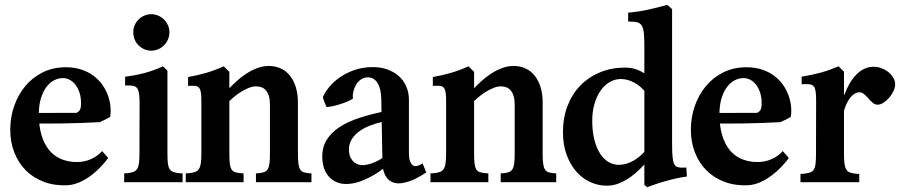

<svg xmlns="http://www.w3.org/2000/svg" viewBox="-20 -763 3771 804"><path d="M129.4 -290 299.8 -290.5Q310.1 -294.9 314.7 -303Q319.3 -311 319.3 -331.1Q319.3 -355 313.2 -374.3Q307.1 -393.6 296.6 -407.2Q286.1 -420.9 272.5 -428.5Q258.8 -436 243.7 -436Q224.6 -436 206.5 -426.8Q188.5 -417.5 174.3 -398.7Q160.2 -379.9 151.4 -351.6Q142.6 -323.2 142.6 -285.2Q142.6 -233.9 154.1 -196.3Q165.5 -158.7 186.3 -133.8Q207 -108.9 236.6 -96.7Q266.1 -84.5 302.2 -84.5Q334 -84.5 361.6 -96.9Q389.2 -109.4 407.7 -130.4L433.1 -101.6Q419.9 -83 401.1 -63.5Q382.3 -43.9 360.1 -27.3Q337.9 -10.7 313 0.2Q288.1 11.2 262.2 12.7Q208 15.1 163.8 -1.5Q119.6 -18.1 88.4 -49.3Q57.1 -80.6 40 -124.3Q22.9 -168 22.9 -219.7Q22.9 -271.5 39.3 -318.8Q55.7 -366.2 85.7 -402.3Q115.7 -438.5 158.9 -460Q202.1 -481.4 255.4 -481.4Q291.5 -481.4 320.3 -471.9Q349.1 -462.4 370.8 -446.3Q392.6 -430.2 407.7 -409.2Q422.9 -388.2 431.4 -365Q439.9 -341.8 442.4 -318.4Q444.8 -294.9 441.4 -273.9Q438 -271.5 432.1 -268.3Q426.3 -265.1 419.9 -262Q413.6 -258.8 407.7 -256.1Q401.9 -253.4 397.9 -251.5Q361.3 -249.5 319.8 -248Q278.3 -246.6 240.2 -246.1Q202.1 -245.6 171.9 -245.6Q141.6 -245.6 127.4 -245.6Z M689.5 -627.9Q689.5 -611.8 683.3 -597.7Q677.2 -583.5 667 -573.2Q656.7 -563 642.8 -556.9Q628.9 -550.8 613.3 -550.8Q597.7 -550.8 584 -556.9Q570.3 -563 560.1 -573.2Q549.8 -583.5 543.9 -597.7Q538.1 -611.8 538.1 -627.9Q538.1 -643.6 543.9 -657.2Q549.8 -670.9 560.1 -681.2Q570.3 -691.4 584 -697.5Q597.7 -703.6 613.3 -703.6Q628.9 -703.6 642.8 -697.5Q656.7 -691.4 667 -681.2Q677.2 -670.9 683.3 -657.2Q689.5 -643.6 689.5 -627.9ZM681.2 -119.6Q681.2 -94.7 682.9 -79.6Q684.6 -64.5 689.9 -55.7Q695.3 -46.9 705.3 -43.2Q715.3 -39.6 731.4 -37.6L744.6 -37.1V0H500V-37.1L512.7 -37.6Q529.3 -39.6 539.3 -43.5Q549.3 -47.4 554.7 -56.4Q560.1 -65.4 562 -80.3Q564 -95.2 564 -119.1L564.5 -329.1Q564.5 -354 562.5 -369.1Q560.5 -384.3 555.2 -392.3Q549.8 -400.4 540.3 -402.8Q530.8 -405.3 515.1 -405.3L503.9 -404.8V-441.9Q547.9 -447.3 585.4 -457.3Q623 -467.3 662.6 -485.4L670.4 -477.5Q673.8 -474.6 677 -471.4Q680.2 -468.3 681.2 -465.8Z M1110.4 -324.2Q1110.4 -345.7 1106 -360.4Q1101.6 -375 1093.8 -384.3Q1085.9 -393.6 1075.2 -397.5Q1064.5 -401.4 1051.8 -401.4Q1037.6 -401.4 1020.8 -394.5Q1003.9 -387.7 987.8 -377.4Q971.7 -367.2 957.3 -355Q942.9 -342.8 933.1 -332Q932.6 -337.4 932.6 -342Q932.6 -346.7 932.6 -351.6Q932.1 -359.9 932.1 -368.7Q932.1 -377.4 931.6 -384.3Q948.2 -402.3 968 -420.7Q987.8 -439 1010 -453.6Q1032.2 -468.3 1056.4 -477.5Q1080.6 -486.8 1105.5 -486.8Q1132.3 -486.8 1154.8 -476.8Q1177.2 -466.8 1193.4 -447Q1209.5 -427.2 1218.5 -398.7Q1227.5 -370.1 1227.5 -333V-120.1Q1227.5 -94.2 1229.5 -78.6Q1231.4 -63 1236.6 -54.2Q1241.7 -45.4 1250.5 -42.2Q1259.3 -39.1 1272.9 -37.6L1284.2 -37.1V0H1051.8V-37.1L1063 -37.6Q1077.6 -39.1 1086.7 -42.5Q1095.7 -45.9 1101.1 -54.7Q1106.4 -63.5 1108.4 -79.1Q1110.4 -94.7 1110.4 -120.1ZM940.4 -121.6Q940.4 -95.2 942.1 -79.3Q943.8 -63.5 949 -54.7Q954.1 -45.9 963.6 -42.5Q973.1 -39.1 988.8 -37.6L1000 -37.1V0H757.8V-37.1L769.5 -37.6Q785.6 -39.1 795.9 -42.5Q806.2 -45.9 812.3 -54.4Q818.4 -63 820.8 -78.4Q823.2 -93.8 823.2 -120.1V-338.4Q823.2 -360.4 821.5 -373.5Q819.8 -386.7 814.9 -393.8Q810.1 -400.9 801.5 -402.6Q793 -404.3 779.3 -403.8L767.6 -403.3V-440.4Q806.6 -447.3 843 -457.8Q879.4 -468.3 917 -485.4L940.4 -461.9Z M1332 -356Q1340.3 -376 1357.4 -397.2Q1374.5 -418.5 1399.7 -436.8Q1424.8 -455.1 1458 -467.5Q1491.2 -480 1531.2 -481.9Q1568.8 -483.4 1598.6 -473.4Q1628.4 -463.4 1649.4 -444.8Q1670.4 -426.3 1681.4 -400.6Q1692.4 -375 1692.4 -345.2V-121.1Q1692.4 -101.6 1696.3 -89.8Q1700.2 -78.1 1706.5 -72.5Q1712.9 -66.9 1721.4 -67.4Q1730 -67.9 1739.3 -72.8L1749.5 -78.6L1765.1 -41Q1742.7 -25.9 1720 -14.6Q1697.3 -3.4 1672.4 2Q1654.3 6.3 1637.9 3.9Q1621.6 1.5 1609.1 -8.8Q1596.7 -19 1589.4 -37.4Q1582 -55.7 1581.5 -82.5L1576.7 -348.1Q1575.7 -392.6 1560.3 -416.5Q1544.9 -440.4 1517.1 -439Q1502 -438 1490 -429.2Q1478 -420.4 1470.5 -407.2Q1462.9 -394 1459.5 -378.9Q1456.1 -363.8 1458 -350.1Q1449.2 -343.8 1434.3 -337.6Q1419.4 -331.5 1403.3 -326.4Q1387.2 -321.3 1371.8 -318.1Q1356.4 -314.9 1347.2 -314.9Q1343.8 -321.8 1339.1 -334Q1334.5 -346.2 1332 -356ZM1581.5 -252.9Q1553.2 -246.6 1526.9 -236.1Q1500.5 -225.6 1480.7 -210.2Q1460.9 -194.8 1450 -174.6Q1439 -154.3 1441.4 -128.4Q1442.9 -112.8 1448.7 -101.6Q1454.6 -90.3 1463.4 -83.3Q1472.2 -76.2 1483.4 -73.2Q1494.6 -70.3 1506.3 -71.8Q1518.1 -73.2 1530 -76.9Q1542 -80.6 1552.7 -85.4Q1563.5 -90.3 1572.8 -95.9Q1582 -101.6 1588.9 -106.4L1595.7 -64.9Q1583.5 -55.2 1566.2 -43.2Q1548.8 -31.2 1528.3 -20.8Q1507.8 -10.3 1485.6 -2.4Q1463.4 5.4 1441.9 6.8Q1419.9 9.3 1399.9 3.4Q1379.9 -2.4 1364.5 -16.1Q1349.1 -29.8 1339.8 -51Q1330.6 -72.3 1329.6 -101.1Q1328.1 -145.5 1347.9 -177.2Q1367.7 -209 1402.6 -231.4Q1437.5 -253.9 1483.9 -269Q1530.3 -284.2 1581.5 -294.9Z M2135.3 -324.2Q2135.3 -345.7 2130.9 -360.4Q2126.5 -375 2118.7 -384.3Q2110.8 -393.6 2100.1 -397.5Q2089.4 -401.4 2076.7 -401.4Q2062.5 -401.4 2045.7 -394.5Q2028.8 -387.7 2012.7 -377.4Q1996.6 -367.2 1982.2 -355Q1967.8 -342.8 1958 -332Q1957.5 -337.4 1957.5 -342Q1957.5 -346.7 1957.5 -351.6Q1957 -359.9 1957 -368.7Q1957 -377.4 1956.5 -384.3Q1973.1 -402.3 1992.9 -420.7Q2012.7 -439 2034.9 -453.6Q2057.1 -468.3 2081.3 -477.5Q2105.5 -486.8 2130.4 -486.8Q2157.2 -486.8 2179.7 -476.8Q2202.1 -466.8 2218.3 -447Q2234.4 -427.2 2243.4 -398.7Q2252.4 -370.1 2252.4 -333V-120.1Q2252.4 -94.2 2254.4 -78.6Q2256.3 -63 2261.5 -54.2Q2266.6 -45.4 2275.4 -42.2Q2284.2 -39.1 2297.9 -37.6L2309.1 -37.1V0H2076.7V-37.1L2087.9 -37.6Q2102.5 -39.1 2111.6 -42.5Q2120.6 -45.9 2126 -54.7Q2131.3 -63.5 2133.3 -79.1Q2135.3 -94.7 2135.3 -120.1ZM1965.3 -121.6Q1965.3 -95.2 1967 -79.3Q1968.8 -63.5 1973.9 -54.7Q1979 -45.9 1988.5 -42.5Q1998 -39.1 2013.7 -37.6L2024.9 -37.1V0H1782.7V-37.1L1794.4 -37.6Q1810.5 -39.1 1820.8 -42.5Q1831.1 -45.9 1837.2 -54.4Q1843.3 -63 1845.7 -78.4Q1848.1 -93.8 1848.1 -120.1V-338.4Q1848.1 -360.4 1846.4 -373.5Q1844.7 -386.7 1839.8 -393.8Q1835 -400.9 1826.4 -402.6Q1817.9 -404.3 1804.2 -403.8L1792.5 -403.3V-440.4Q1831.5 -447.3 1867.9 -457.8Q1904.3 -468.3 1941.9 -485.4L1965.3 -461.9Z M2610.4 -672.9V-710Q2655.3 -713.9 2694.6 -722.7Q2733.9 -731.4 2773.9 -742.7Q2774.9 -742.2 2778.1 -739.5Q2781.2 -736.8 2784.7 -733.6Q2788.1 -730.5 2791 -727.8Q2793.9 -725.1 2794.4 -724.6V-156.2Q2794.4 -124 2796.4 -104.7Q2798.3 -85.4 2803.5 -75.7Q2808.6 -65.9 2817.9 -63.2Q2827.1 -60.5 2841.8 -61L2854 -61.5L2856.4 -23.9Q2835.4 -21 2813 -16.1Q2790.5 -11.2 2768.6 -5.1Q2746.6 1 2726.6 7.8Q2706.5 14.6 2689.9 21Q2689.9 20.5 2685.3 16.8Q2680.7 13.2 2678.2 11.2V-576.7Q2678.2 -606.9 2676 -625.5Q2673.8 -644 2668 -654.5Q2662.1 -665 2651.4 -668.7Q2640.6 -672.4 2623 -672.4ZM2685.1 -451.2V-374Q2676.3 -386.2 2664.3 -397Q2652.3 -407.7 2638.7 -415.5Q2625 -423.3 2610.1 -427.7Q2595.2 -432.1 2580.1 -432.1Q2554.2 -432.1 2532.2 -418.9Q2510.3 -405.8 2494.1 -382.3Q2478 -358.9 2469 -326.9Q2460 -294.9 2460 -257.8Q2460 -213.9 2468.5 -179.4Q2477.1 -145 2491.9 -121.3Q2506.8 -97.7 2527.1 -85.2Q2547.4 -72.8 2570.8 -72.8Q2600.1 -72.8 2628.2 -87.6Q2656.2 -102.5 2680.2 -128.9V-76.2Q2672.9 -68.4 2657.7 -53.2Q2642.6 -38.1 2621.8 -22.9Q2601.1 -7.8 2575.4 3.4Q2549.8 14.6 2521.5 14.6Q2484.4 14.6 2450.9 -1Q2417.5 -16.6 2392.3 -45.7Q2367.2 -74.7 2352.3 -116.2Q2337.4 -157.7 2337.4 -209.5Q2337.4 -270.5 2356.9 -320.6Q2376.5 -370.6 2411.4 -406Q2446.3 -441.4 2493.9 -460.7Q2541.5 -480 2597.7 -480Q2625.5 -480 2647.9 -471.2Q2670.4 -462.4 2685.1 -451.2Z M2979.5 -290 3149.9 -290.5Q3160.2 -294.9 3164.8 -303Q3169.4 -311 3169.4 -331.1Q3169.4 -355 3163.3 -374.3Q3157.2 -393.6 3146.7 -407.2Q3136.2 -420.9 3122.6 -428.5Q3108.9 -436 3093.8 -436Q3074.7 -436 3056.6 -426.8Q3038.6 -417.5 3024.4 -398.7Q3010.3 -379.9 3001.5 -351.6Q2992.7 -323.2 2992.7 -285.2Q2992.7 -233.9 3004.2 -196.3Q3015.6 -158.7 3036.4 -133.8Q3057.1 -108.9 3086.7 -96.7Q3116.2 -84.5 3152.3 -84.5Q3184.1 -84.5 3211.7 -96.9Q3239.3 -109.4 3257.8 -130.4L3283.2 -101.6Q3270 -83 3251.2 -63.5Q3232.4 -43.9 3210.2 -27.3Q3188 -10.7 3163.1 0.2Q3138.2 11.2 3112.3 12.7Q3058.1 15.1 3013.9 -1.5Q2969.7 -18.1 2938.5 -49.3Q2907.2 -80.6 2890.1 -124.3Q2873 -168 2873 -219.7Q2873 -271.5 2889.4 -318.8Q2905.8 -366.2 2935.8 -402.3Q2965.8 -438.5 3009 -460Q3052.2 -481.4 3105.5 -481.4Q3141.6 -481.4 3170.4 -471.9Q3199.2 -462.4 3220.9 -446.3Q3242.7 -430.2 3257.8 -409.2Q3272.9 -388.2 3281.5 -365Q3290 -341.8 3292.5 -318.4Q3294.9 -294.9 3291.5 -273.9Q3288.1 -271.5 3282.2 -268.3Q3276.4 -265.1 3270 -262Q3263.7 -258.8 3257.8 -256.1Q3252 -253.4 3248 -251.5Q3211.4 -249.5 3169.9 -248Q3128.4 -246.6 3090.3 -246.1Q3052.2 -245.6 3022 -245.6Q2991.7 -245.6 2977.5 -245.6Z M3514.2 -119.1Q3514.2 -92.8 3516.4 -77.1Q3518.6 -61.5 3524.2 -52.7Q3529.8 -43.9 3539.8 -40.5Q3549.8 -37.1 3566.4 -35.2L3578.1 -34.7V0H3332V-34.7L3343.3 -35.2Q3360.8 -37.1 3371.3 -40.5Q3381.8 -43.9 3387.5 -52.5Q3393.1 -61 3395 -76.4Q3397 -91.8 3397 -118.2L3397.5 -338.9Q3397.5 -363.3 3395.8 -377.7Q3394 -392.1 3388.7 -399.7Q3383.3 -407.2 3373.8 -409.4Q3364.3 -411.6 3348.1 -410.6L3336.9 -410.2V-441.9Q3378.4 -448.7 3415.8 -458.7Q3453.1 -468.8 3491.2 -485.4L3514.2 -462.9ZM3516.1 -366.7Q3525.9 -393.1 3538.6 -414.6Q3551.3 -436 3566.7 -451.4Q3582 -466.8 3599.9 -475.1Q3617.7 -483.4 3637.2 -483.4Q3655.8 -483.4 3672.1 -477.1Q3688.5 -470.7 3701.2 -460.2Q3713.9 -449.7 3721.2 -436.5Q3728.5 -423.3 3728.5 -409.7Q3728.5 -396.5 3721.4 -381.6Q3714.4 -366.7 3703.6 -354Q3692.9 -341.3 3679.9 -333Q3667 -324.7 3654.8 -324.7Q3643.6 -324.7 3634.3 -332.5Q3625 -340.3 3613.8 -354Q3605.5 -362.8 3597.2 -369.6Q3588.9 -376.5 3579.1 -376.5Q3565.9 -376.5 3554.4 -367.7Q3543 -358.9 3533.9 -344.7Q3524.9 -330.6 3518.3 -312Q3511.7 -293.5 3508.3 -274.4L3501.5 -366.2Z"/></svg>

Font: Varendra
Style: Regular
Weight: 700
Designer: Jacob Thomas
Foundry: Bangla Type Foundry
Version: Version 1.008